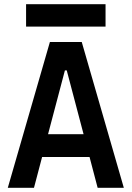

<svg xmlns="http://www.w3.org/2000/svg" viewBox="-20 -893 626 913"><path d="M17.1 0 217.3 -693.4H368.7L568.8 0H444.3L405.8 -146.5H180.2L141.6 0ZM208.5 -254.9H377.4L297.4 -558.1H288.6ZM104 -766.6V-873H481.9V-766.6Z"/></svg>

Font: Cascadia Mono PL SemiBold
Style: Regular
Weight: 600
Monospace: yes
Designer: Aaron Bell
Foundry: Saja Typeworks
Version: Version 2404.023; ttfautohint (v1.8.4)